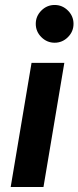

<svg xmlns="http://www.w3.org/2000/svg" viewBox="-20 -753 316 773"><path d="M23 0 107 -500H239L155 0ZM200 -581Q169 -581 146.5 -603.5Q124 -626 124 -657Q124 -688 146.5 -710.5Q169 -733 200 -733Q231 -733 253.5 -710.5Q276 -688 276 -657Q276 -626 253.5 -603.5Q231 -581 200 -581Z"/></svg>

Font: Figtree Light
Style: Bold Italic
Weight: 700
Italic angle: -9.5°
Version: Version 2.000